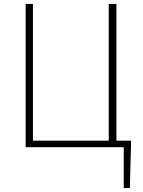

<svg xmlns="http://www.w3.org/2000/svg" viewBox="-20 -746 724 973"><path d="M607 207V0H110V-726H147V-33H531V-726H570V-33H644V-13L638 207Z"/></svg>

Font: Noto Sans HK Thin
Style: Regular
Weight: 100
Designer: Ryoko NISHIZUKA 西塚涼子 (kana, bopomofo & ideographs); Paul D. Hunt (Latin, Greek & Cyrillic); Sandoll Communications 산돌커뮤니
Foundry: Adobe
Version: Version 2.004-H2;hotconv 1.0.118;makeotfexe 2.5.65603